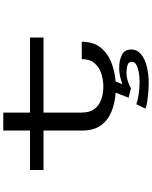

<svg xmlns="http://www.w3.org/2000/svg" viewBox="98 -796 904 1140"><g transform="rotate(-90 550.0 -226.0)"><path d="M345 -189V-419.5H110.5V-500H345V-658.5H451.5V-500H897V-419.5H451.5V-194.5Q451.5 -146 472.8 -117.5Q494 -89 529.2 -76.8Q564.5 -64.5 606.5 -64.5Q647 -64.5 684.2 -76.8Q721.5 -89 745.2 -117Q769 -145 769 -192.5H872Q872 -123.5 837.8 -81Q803.5 -38.5 749.5 -17.2Q695.5 4 636.5 8.5L620 49Q639.5 41 665.8 35.2Q692 29.5 714 29.5Q760 29.5 793 45.2Q826 61 826 101.5Q826 136.5 798 159.5Q770 182.5 724.5 193.8Q679 205 627.5 205Q603 205 572.5 202.5Q542 200 515.5 195.8Q489 191.5 475 186L501 131.5Q522.5 139.5 560 145.2Q597.5 151 630.5 151Q679 151 716 139.8Q753 128.5 753 104.5Q753 85.5 733.8 79.2Q714.5 73 689 73Q663 73 635.8 81.8Q608.5 90.5 597 99.5L540 85.5L570 8.5Q510 5 458.8 -15.5Q407.5 -36 376.2 -78.2Q345 -120.5 345 -189Z"/></g></svg>

Font: Trispace Expanded
Style: Regular
Weight: 400
Width: 7
Designer: Tyler Finck
Foundry: Etcetera Type Company
Version: Version 1.210; ttfautohint (v1.8.3)